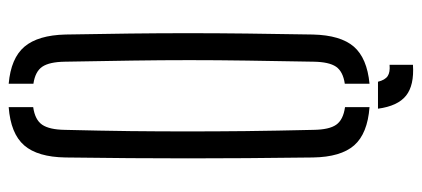

<svg xmlns="http://www.w3.org/2000/svg" viewBox="-278 -566 948 431"><g transform="rotate(-90 195.5 -351.0)"><path d="M57 -122Q56 -202.5 55.5 -270.5Q55 -338.5 55 -402.5Q55 -466.5 55.5 -533.2Q56 -600 57 -677.5Q58 -740 84.2 -770.2Q110.5 -800.5 170 -805V-750Q141.5 -746 130.5 -729.8Q119.5 -713.5 119 -679Q117 -598.5 116.2 -532.2Q115.5 -466 115.5 -403.8Q115.5 -341.5 116.2 -273.5Q117 -205.5 119 -120.5Q119.5 -85.5 130.5 -69.8Q141.5 -54 170 -50V5Q110.5 0.5 84.2 -29.5Q58 -59.5 57 -122ZM166.5 24H227Q231 40 239.8 45.8Q248.5 51.5 265 50V102.5Q219 105.5 195.8 87Q172.5 68.5 166.5 24ZM222.5 5V-50.5Q250 -54.5 260.8 -70.2Q271.5 -86 272 -120.5Q273.5 -203 274.5 -270.2Q275.5 -337.5 275.5 -399.5Q275.5 -461.5 274.5 -528.8Q273.5 -596 272 -679Q271.5 -713.5 260.8 -729.5Q250 -745.5 222.5 -749.5V-805Q280 -800 305.8 -769.5Q331.5 -739 333 -677.5Q334.5 -600 335.2 -533.2Q336 -466.5 336 -402.5Q336 -338.5 335.2 -270.5Q334.5 -202.5 333 -122Q331.5 -60 305.8 -30.2Q280 -0.5 222.5 5Z"/></g></svg>

Font: Big Shoulders Stencil Text Thin Light
Style: Regular
Weight: 300
Version: Version 2.001